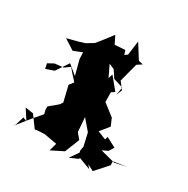

<svg xmlns="http://www.w3.org/2000/svg" viewBox="-207 -1085 1300 1326"><g transform="rotate(30 443.0 -421.5)"><path d="M574 -2 666 33 644 7 694 32 781 -65 780 -96 886 -112 793 -92 675 -123 719 -144 743 -183 665 -224 658 -200 581 -231 572 -203 648 -296 623 -354 531 -425 530 -502 556 -519 478 -614 467 -579 424 -669 467 -650 504 -594 582 -569 571 -506 590 -552 548 -606 587 -754 625 -779 589 -787 518 -900 503 -787 475 -767 466 -768 448 -663 499 -714 471 -805 389 -799 358 -861C328 -820 297 -781 265 -742L209 -708L160 -693L75 -671L158 -618L226 -645L228 -593L259 -475L186 -535L120 -437L56 -415L48 -455L94 -480L163 -487L205 -517L229 -488L307 -402L290 -451L251 -401L281 -276L264 -252L200 -199L199 -174L207 -140L155 -80L63 35L73 19L94 -50L125 -37L73 -117L137 -107L203 -17L235 -21L281 -23L381 -5L364 57L460 9L506 -107L470 -150L461 -265L531 -183L554 -82L548 -49L551 -33L504 35L566 8Z"/></g></svg>

Font: Hussar Lance
Style: ExBd
Weight: 700
Foundry: Cannot Into Space Fonts, PlusOne Fonts
Version: Version 2.270